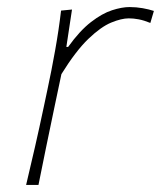

<svg xmlns="http://www.w3.org/2000/svg" viewBox="-20 -524 456 544"><path d="M54 0Q67.5 -56.5 79.2 -108Q91 -159.5 104 -221L114.5 -270.5Q126 -324 136.2 -381.2Q146.5 -438.5 153 -494L184 -497L168 -391H173Q206 -437 237.8 -461.5Q269.5 -486 297.5 -495Q325.5 -504 347 -504Q366 -504 384.2 -500.8Q402.5 -497.5 416 -493L406 -459Q387.5 -466.5 373 -469.2Q358.5 -472 345 -472Q324 -472 295 -460Q266 -448 230.5 -414Q195 -380 154 -314L134.5 -221.5Q121.5 -160.5 111 -108.5Q100.5 -56.5 89 0Z"/></svg>

Font: Commissioner Flair Thin
Style: Italic
Weight: 100
Italic angle: -12°
Designer: Kostas Bartsokas
Foundry: Kostas Bartsokas
Version: Version 1.000; ttfautohint (v1.8.3)